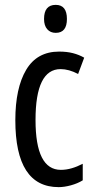

<svg xmlns="http://www.w3.org/2000/svg" viewBox="-20 -759 387 789"><path d="M221 10Q43 10 43 -265Q43 -397 87.5 -472Q132 -547 223 -547Q255 -547 280 -540.5Q305 -534 326 -522L301 -455Q263 -475 229 -475Q126 -475 126 -266Q126 -61 230 -61Q252 -61 274.5 -67.5Q297 -74 320 -86V-18Q299 -5 271.5 2.5Q244 10 221 10ZM209 -739Q255 -739 255 -681Q255 -624 209 -624Q187 -624 174 -639Q161 -654 161 -681Q161 -739 209 -739Z"/></svg>

Font: Noto Sans Sinhala ExtraCondensed
Style: Regular
Weight: 400
Width: 2
Designer: Jelle Bosma - Monotype Design Team
Foundry: Monotype Imaging Inc.
Version: Version 2.006; ttfautohint (v1.8.4.7-5d5b)